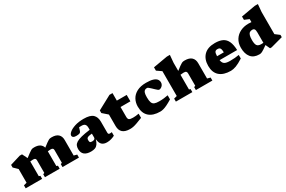

<svg xmlns="http://www.w3.org/2000/svg" viewBox="128 -2015 4909 3297"><g transform="rotate(-30 2582.5 -366.0)"><path d="M1041.5 -385V-76L1102.5 -59.5V0H776.5V-59.5L803.5 -69V-320.5Q803.5 -342.5 792.2 -353.8Q781 -365 749 -365Q725.5 -365 693.5 -360.5V-69L720.5 -59.5V0H428.5V-59.5L455.5 -69V-320.5Q455.5 -342 444.5 -353.5Q433.5 -365 401.5 -365Q377.5 -365 345.5 -360.5V-69L372.5 -59.5V0H46.5V-59.5L107.5 -76V-347.5L30.5 -422V-474L237.5 -537H283.5L335 -433Q383.5 -470.5 412.5 -491.8Q441.5 -513 459.2 -522.8Q477 -532.5 490.8 -534.8Q504.5 -537 522.5 -537Q592.5 -537 633.2 -510.8Q674 -484.5 687 -436.5Q734 -473 762 -493.5Q790 -514 807.5 -523.2Q825 -532.5 838.8 -534.8Q852.5 -537 870 -537Q956.5 -537 999 -497Q1041.5 -457 1041.5 -385Z M1809.5 -25.5Q1776.5 -8.5 1737 3.2Q1697.5 15 1653 15Q1589 15 1553.8 -18Q1518.5 -51 1511 -128.5Q1494.5 -72.5 1472 -41.2Q1449.5 -10 1416.8 2.5Q1384 15 1337 15Q1252.5 15 1207.8 -21.5Q1163 -58 1163 -133.5Q1163 -170.5 1175.5 -199.2Q1188 -228 1223.2 -250.2Q1258.5 -272.5 1325.2 -289.8Q1392 -307 1500.5 -321V-361Q1500.5 -406.5 1480.8 -428.8Q1461 -451 1415.5 -451Q1398 -451 1385.8 -450.5Q1373.5 -450 1364.5 -449.5Q1355.5 -414.5 1345 -385.5Q1336.5 -361 1314.8 -352.8Q1293 -344.5 1250 -344.5Q1210.5 -344.5 1192.5 -357.5Q1174.5 -370.5 1174.5 -392Q1174.5 -421.5 1214.5 -455.2Q1254.5 -489 1328.5 -513Q1402.5 -537 1503.5 -537Q1633 -537 1685.2 -487.5Q1737.5 -438 1737.5 -345.5V-128.5Q1737.5 -107 1746.5 -99.8Q1755.5 -92.5 1774 -92.5Q1787 -92.5 1809.5 -96ZM1389 -180Q1389 -149 1398 -137.8Q1407 -126.5 1440 -126.5Q1469.5 -126.5 1485 -137.8Q1500.5 -149 1500.5 -168V-245Q1452.5 -241.5 1428.5 -234Q1404.5 -226.5 1396.8 -213.8Q1389 -201 1389 -180Z M2155 -198.5Q2155 -159 2174.5 -144Q2194 -129 2250.5 -129Q2275 -129 2303.5 -131.5Q2332 -134 2367 -140.5V-57.5Q2294.5 -28.5 2249.8 -12.8Q2205 3 2174 9Q2143 15 2111 15Q1918 15 1918 -154.5V-382.5L1817.5 -470.5V-521.5L2095 -671H2155V-522H2350.5V-395H2155Z M2741.5 -537Q2826 -537 2875.5 -521.5Q2925 -506 2946.8 -478.5Q2968.5 -451 2968.5 -414.5Q2968.5 -385 2953.5 -363.8Q2938.5 -342.5 2918 -331.2Q2897.5 -320 2880 -320Q2871 -320 2854.2 -333.2Q2837.5 -346.5 2817.2 -366Q2797 -385.5 2776.5 -405Q2756 -424.5 2739 -437.8Q2722 -451 2712 -451Q2685 -451 2666.5 -439.8Q2648 -428.5 2638.8 -398.8Q2629.5 -369 2629.5 -313Q2629.5 -246 2642.5 -210Q2655.5 -174 2688 -160.5Q2720.5 -147 2779 -147Q2832 -147 2873.8 -151.8Q2915.5 -156.5 2956.5 -165V-84Q2893 -45 2848 -23.5Q2803 -2 2770.2 6.5Q2737.5 15 2709 15Q2566.5 15 2490.5 -53Q2414.5 -121 2414.5 -252Q2414.5 -331.5 2450.2 -396.2Q2486 -461 2558.8 -499Q2631.5 -537 2741.5 -537Z M3351 0H3024.5V-59.5L3085.5 -76V-568.5L2993.5 -632V-698L3275.5 -747H3336.5L3323.5 -597V-436Q3370.5 -473 3398.8 -493.5Q3427 -514 3444.8 -523.2Q3462.5 -532.5 3476.5 -534.8Q3490.5 -537 3508.5 -537Q3598.5 -537 3642.5 -495.5Q3686.5 -454 3686.5 -379.5V-76L3748 -59.5V0H3421V-59.5L3448.5 -69V-315.5Q3448.5 -339.5 3436.2 -352.2Q3424 -365 3388.5 -365Q3359 -365 3323.5 -360V-69L3351 -59.5Z M4105.5 -537Q4196.5 -537 4255 -508.5Q4313.5 -480 4343.8 -415.2Q4374 -350.5 4378.5 -241.5H4030.5Q4039.5 -182 4074 -161Q4108.5 -140 4180.5 -140Q4234 -140 4276.5 -143.5Q4319 -147 4360 -154.5V-84Q4273 -28 4214.8 -6.5Q4156.5 15 4109.5 15Q3965 15 3888.2 -53Q3811.5 -121 3811.5 -252Q3811.5 -384 3886.2 -460.5Q3961 -537 4105.5 -537ZM4092 -424.5Q4058 -424.5 4043 -404Q4028 -383.5 4026.5 -321.5H4160.5Q4159.5 -366 4152 -388Q4144.5 -410 4129.8 -417.2Q4115 -424.5 4092 -424.5Z M5152.5 -49.5 4914.5 15H4883L4842.5 -72.5Q4800 -42 4773.2 -24.2Q4746.5 -6.5 4729.2 2Q4712 10.5 4699.5 12.8Q4687 15 4673 15Q4563 15 4508 -53.5Q4453 -122 4453 -241Q4453 -334 4495.2 -400.2Q4537.5 -466.5 4609.8 -501.8Q4682 -537 4771.5 -537Q4804.5 -537 4830.5 -534V-593.5L4738.5 -632V-698L5020.5 -747H5081.5L5068.5 -597V-158.5L5152.5 -94.5ZM4830.5 -327Q4830.5 -375.5 4818 -394.2Q4805.5 -413 4776 -413Q4746.5 -413 4726 -400Q4705.5 -387 4694.8 -354.5Q4684 -322 4684 -262.5Q4684 -182 4706.8 -151.8Q4729.5 -121.5 4785 -121.5Q4804.5 -121.5 4830.5 -123Z"/></g></svg>

Font: Newsreader 6pt ExtraBold
Style: Regular
Weight: 800
Designer: Hugues Gentile
Foundry: Production Type
Version: Version 1.003; ttfautohint (v1.8.3)